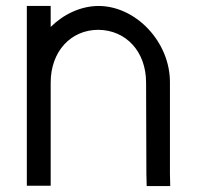

<svg xmlns="http://www.w3.org/2000/svg" viewBox="-20 -603 661 644"><path d="M150 -512.6V-543V-583H70V-543V-326V-286V-20V20H150V-20V-286V-326C150 -430 217 -503 310 -503C403 -502 470 -430 470 -326L471 -19L472 21H551L550 -20V-326C551 -461 437 -583 310 -583C250.4 -582.5 193.4 -555.4 150 -512.6Z"/></svg>

Font: Nordica Advanced
Style: Regular
Weight: 300
Version: Version 1.07